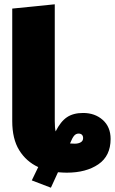

<svg xmlns="http://www.w3.org/2000/svg" viewBox="-20 -784 535 894"><path d="M495 -137Q495 -58 438 -19Q381 20 291 20Q276 20 250 18L217 90L128 56L158 -6Q102 -32 69.5 -84.5Q37 -137 37 -220V-744L235 -764V-220Q235 -189 239 -172Q262 -218 291.5 -238Q321 -258 367 -258Q422 -258 458.5 -225.5Q495 -193 495 -137ZM367 -141Q367 -151 361.5 -156.5Q356 -162 346 -162Q334 -162 325.5 -152.5Q317 -143 306 -116Q313 -115 328 -115Q345 -115 356 -121.5Q367 -128 367 -141Z"/></svg>

Font: FiraGO Heavy
Style: Regular
Weight: 900
Designer: bBox Type
Foundry: bBox Type GmbH
Version: Version 1.001